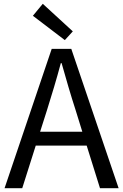

<svg xmlns="http://www.w3.org/2000/svg" viewBox="-20 -990 648 1010"><path d="M321 -779 363 -825 205 -970 153 -907ZM4 0H97L168 -224H436L506 0H604L355 -733H252ZM191 -297 227 -410C253 -493 277 -572 300 -658H304C328 -573 351 -493 378 -410L413 -297Z"/></svg>

Font: GenYoGothic2 TW R
Style: Regular
Weight: 400
Version: Version 2.100;PS 2.1;hotconv 16.6.51;makeotf.lib2.5.65220 DE